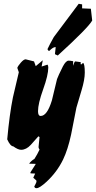

<svg xmlns="http://www.w3.org/2000/svg" viewBox="-20 -788 505 1010"><path d="M405 -461 404 -454 406 -448 417 -457Q426 -452 426 -406Q426 -369 409 -313Q385 -234 382 -222Q368 -151 354 -80Q337 -1 312 51Q280 117 225 168Q188 202 172 202Q172 202 166 201L160 195Q161 191 166.5 181Q172 171 172 166L171 161L155 147L165 125L141 124L140 119Q148 105 166 78L168 74L133 73Q146 56 161 48Q177 23 188 -1Q182 -9 183 -17L188 -67L182 -71Q162 -48 142 -26Q118 0 91 0Q75 0 50 -18Q34 -19 18 -55Q30 -187 48 -276Q59 -320 79 -408L71 -431Q75 -442 90 -459Q105 -476 115 -476Q115 -476 159 -465L168 -440L205 -471L199 -438L230 -448Q234 -443 234 -433Q234 -393 207 -318Q180 -243 180 -203Q180 -178 194 -178Q228 -178 253 -260Q267 -316 280 -372Q286 -389 311 -439Q327 -469 341 -469Q349 -469 365 -466L364 -442Q372 -465 376 -465ZM394 -768 412 -765V-744L458 -742L465 -680Q444 -642 284 -496L269 -503Q270 -516 273 -540H270Q259 -540 239 -520Q232 -521 230 -530Q240 -552 263 -593Z"/></svg>

Font: Ode an Erik AH
Style: Regular
Weight: 400
Designer: Andreas Höfeld
Foundry: Fontgrube AH
Version: Version 2.00